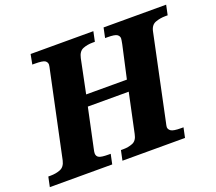

<svg xmlns="http://www.w3.org/2000/svg" viewBox="-144 -877 1170 1041"><g transform="rotate(-20 441.5 -357.0)"><path d="M-24 0 -12 -57H1Q32 -57 57.5 -67Q83 -77 91 -112L192 -589Q199 -619 199 -626Q199 -640 187 -648.5Q175 -657 127 -657H114L125 -714H487L475 -657H462Q431 -657 406 -647Q381 -637 373 -600L333 -405H568L610 -594Q615 -620 615 -626Q615 -639 603 -648Q591 -657 547 -657H534L546 -714H907L895 -657H882Q851 -657 824 -647Q797 -637 790 -600L688 -116Q686 -107 684.5 -100Q683 -93 683 -89Q683 -76 696 -66.5Q709 -57 755 -57H768L756 0H395L407 -57H420Q450 -57 475 -67Q500 -77 507 -114L555 -340H319L271 -114Q269 -106 268 -99.5Q267 -93 267 -89Q267 -72 280.5 -64.5Q294 -57 335 -57H348L336 0Z"/></g></svg>

Font: Noto Serif ExtraBold
Style: Italic
Weight: 800
Italic angle: -12°
Designer: Monotype Design Team
Foundry: Monotype Imaging Inc.
Version: Version 2.013